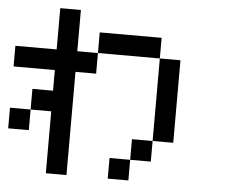

<svg xmlns="http://www.w3.org/2000/svg" viewBox="-55 -864 1109 927"><g transform="rotate(5 500.0 -400.0)"><path d="M0 -200V-300H100V-200ZM0 -500V-600H200V-800H300V-600H400V-500H300V0H200V-300H100V-400H200V-500ZM400 -600V-700H700V-600ZM600 -100V-200H700V-100ZM600 0H500V-100H600ZM800 -200H700V-600H800Z"/></g></svg>

Font: Galmuri9 Regular
Style: Regular
Weight: 400
Designer: Lee Minseo (quiple)
Version: Version 2.399;hotconv 1.1.1;makeotfexe 2.6.0 DEVELOPMENT